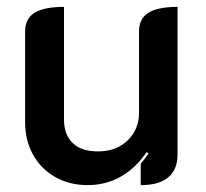

<svg xmlns="http://www.w3.org/2000/svg" viewBox="-20 -529 599 558"><path d="M496 -80Q496 -37 469.5 -14Q443 9 389 9V-53Q398 -64 412 -83L406 -87Q376 -42 332.5 -16.5Q289 9 234 9Q182 9 140.5 -14.5Q99 -38 76 -79.5Q53 -121 53 -174V-437Q53 -475 80.5 -492Q108 -509 166 -509V-181Q166 -138 191 -113.5Q216 -89 265 -89Q318 -89 351 -121Q384 -153 384 -201V-437Q384 -475 411.5 -492Q439 -509 496 -509Z"/></svg>

Font: K2D SemiBold
Style: Regular
Weight: 600
Designer: Katatrad Aksorn Co.,Ltd.
Foundry: Cadson Demak Co.,Ltd.
Version: Version 1.000; ttfautohint (v1.6)